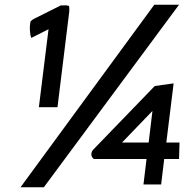

<svg xmlns="http://www.w3.org/2000/svg" viewBox="-20 -759 802 815"><path d="M740 -84 742 -154H686L717 -405L637 -394L374 -122C363 -107 368 -90 379 -84H602L589 24H664L677 -84ZM626 -287H627L611 -154H498ZM145 -304H224L274 -710C275 -718 274 -727 273 -734C267 -736 259 -737 251 -736H238L128 -681C122 -678 115 -674 110 -669C104 -645 107 -611 113 -598L186 -635ZM166 36 740 -739H635L67 36Z"/></svg>

Font: Bluebird
Style: NrwObl
Weight: 400
Designer: Jasper
Foundry: Cannot Into Space Fonts
Version: Version 0.98